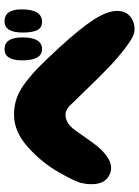

<svg xmlns="http://www.w3.org/2000/svg" viewBox="100 -784 629 870"><g transform="rotate(-90 415.0 -349.5)"><path d="M711 -55Q748 -53 774 -74Q800 -95 800 -134Q800 -178 761 -239Q722 -300 632 -398Q580 -454 549 -485Q518 -516 479.5 -546Q441 -576 405.5 -588.5Q370 -601 329 -601Q252 -601 180 -535.5Q108 -470 65 -391Q62 -386 55 -373Q48 -360 46 -356Q44 -352 38.5 -341.5Q33 -331 31.5 -326.5Q30 -322 26 -313Q22 -304 21 -298Q20 -292 18 -283.5Q16 -275 15.5 -267Q15 -259 15 -250Q15 -205 37 -183Q59 -161 90 -161Q115 -161 142 -181Q169 -201 186.5 -223Q204 -245 230 -282.5Q256 -320 267 -334Q289 -361 317 -366.5Q345 -372 368 -351Q379 -340 437 -280Q495 -220 538.5 -177.5Q582 -135 633.5 -95.5Q685 -56 711 -55ZM751 -474Q807 -474 807 -567Q807 -644 753 -644Q702 -644 702 -561Q702 -519 712.5 -496.5Q723 -474 751 -474ZM627 -474Q680 -474 680 -563Q680 -644 627 -644Q576 -644 576 -564Q576 -474 627 -474Z"/></g></svg>

Font: Cherry Bomb
Style: Regular
Weight: 400
Designer: satsuyako
Foundry: satsuyako
Version: Version 4.0